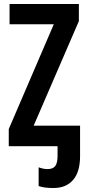

<svg xmlns="http://www.w3.org/2000/svg" viewBox="-20 -734 443 964"><path d="M249 210Q200 210 174 200V106Q197 115 218 115Q246 115 257.5 99.5Q269 84 269 49V0H24V-86L250 -612H28V-714H376V-628L149 -103H382V50Q382 130 346.5 170Q311 210 249 210Z"/></svg>

Font: Noto Sans ExtraCondensed SemiBold
Style: Regular
Weight: 600
Width: 2
Designer: Monotype Design Team
Foundry: Monotype Imaging Inc.
Version: Version 2.013; ttfautohint (v1.8.4.7-5d5b)